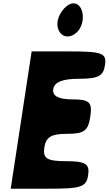

<svg xmlns="http://www.w3.org/2000/svg" viewBox="-20 -1195 659 1165"><path d="M45 -50H274C474 -50 504 -60 515 -133C525 -200 499 -217 382 -217C265 -217 239 -233 249 -300C259 -364 291 -383 387 -383C491 -383 515 -401 528 -488C541 -575 523 -592 419 -592C336 -592 297 -612 303 -654C310 -697 359 -717 459 -717C576 -717 607 -733 617 -800C628 -873 601 -883 401 -883H172ZM344 -1108C295 -1016 369 -932 443 -996C504 -1049 492 -1175 425 -1175C399 -1175 364 -1146 344 -1108Z"/></svg>

Font: Hussar Skorodowane
Style: Ky
Weight: 700
Foundry: Cannot Into Space Fonts
Version: Version 0.892